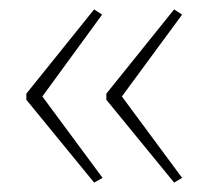

<svg xmlns="http://www.w3.org/2000/svg" viewBox="-20 -483 442 408"><path d="M36 -284 180 -463 197 -452 70 -278 198 -105 180 -95 36 -271ZM206 -284 350 -463 367 -452 239 -278 367 -105 350 -95 206 -271Z"/></svg>

Font: Noto Sans Lao Looped Condensed Thin
Style: Regular
Weight: 100
Width: 3
Designer: Mark Frömberg, Ben Mitchell
Foundry: The Fontpad Ltd
Version: Version 1.002; ttfautohint (v1.8.4.7-5d5b)